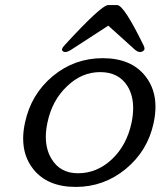

<svg xmlns="http://www.w3.org/2000/svg" viewBox="-20 -736 636 761"><path d="M423.8 -105Q482.4 -160.2 501.5 -250Q507.8 -280.8 507.8 -307.6Q507.8 -357.9 485.4 -394.5Q450.7 -450.2 377 -450.2Q303.7 -450.2 245.6 -394Q186.5 -338.4 168 -250Q161.6 -219.7 161.6 -193.4Q161.6 -143.6 184.1 -106.4Q218.3 -49.3 289.1 -49.3Q364.7 -49.3 423.8 -105ZM556.6 -433.6Q596.2 -383.3 596.2 -313Q596.2 -282.7 588.9 -248.5Q565.4 -138.2 478.5 -66.4Q391.6 4.9 280.3 4.9Q167.5 4.9 111.3 -66.4Q71.8 -116.7 71.8 -186.5Q71.8 -216.8 79.1 -250Q103 -362.3 189 -434.1Q274.9 -505.4 387.2 -505.4Q500.5 -505.4 556.6 -433.6ZM548.8 -556.6Q552.7 -548.8 552.7 -543V-541Q551.8 -537.6 548.8 -535.2Q542.5 -529.8 535.2 -529.8Q524.9 -529.8 513.2 -540.5Q511.2 -542.5 409.2 -634.3Q267.6 -542.5 264.6 -540.5Q249 -529.8 238.8 -529.8Q231.4 -529.8 227.1 -535.2Q225.6 -536.6 225.6 -539.1Q225.6 -540 226.1 -541Q227.1 -547.4 235.8 -556.6Q379.9 -713.4 407.7 -715.8H445.3Q472.2 -713.4 548.8 -556.6Z"/></svg>

Font: inglobal
Style: Italic
Weight: 400
Italic angle: -12°
Designer: Andrey Kochetov, Denis Davydov, Evgeny Yurtaev
Foundry: inglobal
Version: Version 1.00 September 25, 2014, initial release